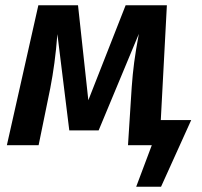

<svg xmlns="http://www.w3.org/2000/svg" viewBox="-20 -549 763 726"><path d="M588 -95 611 -529H455L314 -170L275 -529H125L6 0H126L170 -215C182 -277 191 -341 197 -420L242 -56H353L505 -421C489 -335 483 -287 478 -219L464 0H554L495 157H589L703 -95Z"/></svg>

Font: Fira Sans Medium
Style: Italic
Weight: 500
Italic angle: -8°
Designer: bBox Type GmbH & Carrois Corporate GbR & Edenspiekermann AG
Foundry: bBox Type GmbH & Carrois Corporate GbR & Edenspiekermann AG
Version: Version 4.301;PS 004.301;hotconv 1.0.88;makeotf.lib2.5.64775